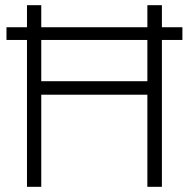

<svg xmlns="http://www.w3.org/2000/svg" viewBox="-20 -720 728 740"><path d="M5 -566V-615H84V-700H139V-615H548V-700H604V-615H683V-566H604V0H548V-355H139V0H84V-566ZM139 -407H548V-566H139Z"/></svg>

Font: Jost* Light
Style: Regular
Weight: 300
Version: Version 3.7